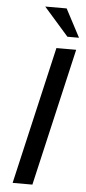

<svg xmlns="http://www.w3.org/2000/svg" viewBox="-60 -925 429 959"><g transform="rotate(5 154.5 -446.0)"><path d="M250.5 -751 127 -891.6H234.4L308.6 -751ZM41.5 0 200.7 -689.9H299.8L140.6 0Z"/></g></svg>

Font: HK Grotesk Medium Italic
Style: Regular
Weight: 500
Italic angle: -13°
Designer: Alfredo Marco Pradil and Stefan Peev
Foundry: Hanken Design Co.
Version: Version 1.000;PS 001.000;hotconv 1.0.88;makeotf.lib2.5.64775